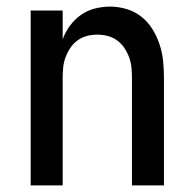

<svg xmlns="http://www.w3.org/2000/svg" viewBox="-20 -562 590 582"><path d="M73 0V-530H170V-443Q178 -465 192 -484Q206 -503 225 -516.5Q244 -530 267 -536Q290 -542 314 -542Q339 -542 364 -534.5Q389 -527 409 -511Q429 -495 442.5 -473Q456 -451 464 -426.5Q472 -402 474.5 -376.5Q477 -351 477 -325V0H380V-325Q380 -341 378.5 -357Q377 -373 371.5 -388Q366 -403 357 -416.5Q348 -430 335 -439.5Q322 -449 306.5 -453Q291 -457 275 -457Q259 -457 243.5 -453Q228 -449 215 -439.5Q202 -430 193 -416.5Q184 -403 178.5 -388Q173 -373 171.5 -357Q170 -341 170 -325V0Z"/></svg>

Font: Lode Dark Term
Style: Bold
Weight: 700
Monospace: yes
Designer: Belleve Invis
Foundry: Belleve Invis
Version: Version 29.2.0